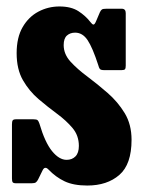

<svg xmlns="http://www.w3.org/2000/svg" viewBox="-20 -557 440 594"><path d="M284 -355.5Q266.5 -409.5 251 -432.8Q235.5 -456 212.5 -456Q197 -456 187 -447Q177 -438 177 -417.5Q177 -389.5 198.2 -366.2Q219.5 -343 250.8 -319.8Q282 -296.5 313.2 -269.2Q344.5 -242 365.8 -207Q387 -172 387 -124.5Q387 -48.5 349.2 -15.8Q311.5 17 250 17Q207.5 17 180 4Q152.5 -9 130 -32.5Q118.5 -44.5 111.5 -29.5L98 -2Q95 4 91.2 7Q87.5 10 78 10H30Q21.5 10 19.2 6.8Q17 3.5 17 -5V-172Q17 -181 19.2 -184.5Q21.5 -188 30 -188H83Q93.5 -188 96.5 -185Q99.5 -182 102 -174.5Q119 -116.5 141 -89.5Q163 -62.5 186 -62.5Q203 -62.5 213.5 -73.2Q224 -84 224 -105.5Q224 -137.5 204.5 -160.8Q185 -184 156.5 -205Q128 -226 99.2 -250.5Q70.5 -275 51 -308.8Q31.5 -342.5 31.5 -392.5Q31.5 -441 50 -473Q68.5 -505 98.8 -521Q129 -537 164 -537Q200 -537 222.5 -522.5Q245 -508 259.5 -489Q265.5 -481 269.2 -481Q273 -481 277.5 -492L289 -519Q292 -525.5 295.5 -527.8Q299 -530 309.5 -530H356.5Q369 -530 369 -516.5V-354Q369 -346 366.8 -343Q364.5 -340 356 -340H303Q291.5 -340 288.8 -343.8Q286 -347.5 284 -355.5Z"/></svg>

Font: Besley* Condensed
Style: Bold
Weight: 700
Width: 3
Designer: Owen Earl
Foundry: indestructible type*
Version: Version 3.000; ttfautohint (v1.8.3)